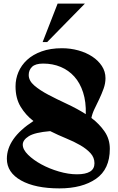

<svg xmlns="http://www.w3.org/2000/svg" viewBox="-20 -1030 656 1063"><path d="M588 -206Q588 -93 511.5 -40Q435 13 309 13Q175 13 96.5 -31Q18 -75 18 -151Q18 -207 54 -259Q90 -311 165 -360Q122 -393 94 -439.5Q66 -486 66 -552Q66 -593 82 -631Q98 -669 130 -698.5Q162 -728 210.5 -745.5Q259 -763 323 -763Q370 -763 413.5 -751Q457 -739 490.5 -717Q524 -695 544 -664.5Q564 -634 564 -597Q564 -568 553.5 -539Q543 -510 530 -482.5Q517 -455 504 -428.5Q491 -402 486 -377Q530 -344 559 -302Q588 -260 588 -206ZM139 -615Q139 -583 170 -556.5Q201 -530 247.5 -505.5Q294 -481 350 -455Q406 -429 455 -398Q457 -466 440 -518.5Q423 -571 391.5 -606Q360 -641 316 -659.5Q272 -678 219 -678Q176 -678 157.5 -660Q139 -642 139 -615ZM106 -229Q106 -202 135.5 -173Q165 -144 209 -120Q253 -96 306 -80.5Q359 -65 406 -65Q454 -65 478.5 -80Q503 -95 503 -126Q503 -158 481 -182Q459 -206 424.5 -226Q390 -246 346 -264Q302 -282 258 -304Q173 -297 139.5 -276Q106 -255 106 -229ZM241 -797H216L299 -1010H450Z"/></svg>

Font: Trickster
Style: Regular
Weight: 400
Designer: Jean-Baptiste Morizot
Foundry: Jean-Baptiste Morizot
Version: Version 2.000;PS 2.0;hotconv 1.0.88;makeotf.lib2.5.647800